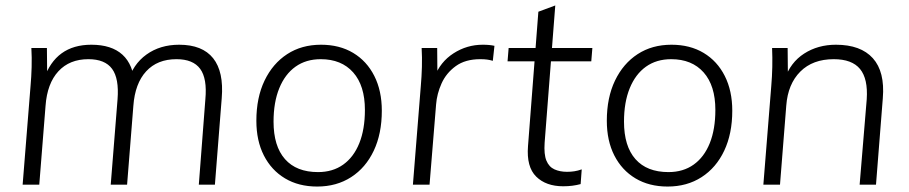

<svg xmlns="http://www.w3.org/2000/svg" viewBox="-20 -677 3333 704"><path d="M63 0 92 -362Q95 -395 96 -431Q97 -467 95 -501H152L153 -396L141 -387Q184 -513 315 -513Q389 -513 429 -476.5Q469 -440 474 -367L449 -377Q467 -441 517 -477Q567 -513 637 -513Q722 -513 761.5 -463.5Q801 -414 793 -317L768 0H709L733 -313Q740 -389 714 -424.5Q688 -460 627 -460Q557 -460 516 -415.5Q475 -371 469 -289L446 0H386L411 -313Q417 -389 391 -424.5Q365 -460 304 -460Q235 -460 194 -415.5Q153 -371 147 -289L124 0Z M1143 7Q1075 7 1025 -23Q975 -53 947.5 -107Q920 -161 920 -234Q920 -319 950 -381.5Q980 -444 1033 -478.5Q1086 -513 1157 -513Q1225 -513 1275 -483Q1325 -453 1352.5 -398.5Q1380 -344 1380 -271Q1380 -187 1350.5 -124.5Q1321 -62 1267.5 -27.5Q1214 7 1143 7ZM1146 -46Q1200 -46 1238.5 -73.5Q1277 -101 1297.5 -152Q1318 -203 1318 -274Q1318 -363 1275 -411.5Q1232 -460 1156 -460Q1102 -460 1063.5 -432.5Q1025 -405 1004 -353.5Q983 -302 983 -231Q983 -141 1025 -93.5Q1067 -46 1146 -46Z M1494 0 1523 -362Q1526 -396 1527 -431.5Q1528 -467 1526 -501H1583L1584 -381L1573 -394Q1594 -450 1643 -481.5Q1692 -513 1750 -513Q1763 -513 1773.5 -512Q1784 -511 1793 -509L1787 -454Q1777 -457 1766.5 -458.5Q1756 -460 1741 -460Q1686 -460 1651 -434.5Q1616 -409 1599 -371Q1582 -333 1579 -294L1555 0Z M1841 -452 1845 -501H2152L2148 -452ZM2113 -56 2109 -2Q2094 2 2078.5 4Q2063 6 2045 6Q1982 6 1946 -29.5Q1910 -65 1916 -141L1954 -634L2016 -657L1977 -154Q1974 -111 1983.5 -88Q1993 -65 2013 -56Q2033 -47 2059 -47Q2073 -47 2086 -49Q2099 -51 2113 -56Z M2428 7Q2360 7 2310 -23Q2260 -53 2232.5 -107Q2205 -161 2205 -234Q2205 -319 2235 -381.5Q2265 -444 2318 -478.5Q2371 -513 2442 -513Q2510 -513 2560 -483Q2610 -453 2637.5 -398.5Q2665 -344 2665 -271Q2665 -187 2635.5 -124.5Q2606 -62 2552.5 -27.5Q2499 7 2428 7ZM2431 -46Q2485 -46 2523.5 -73.5Q2562 -101 2582.5 -152Q2603 -203 2603 -274Q2603 -363 2560 -411.5Q2517 -460 2441 -460Q2387 -460 2348.5 -432.5Q2310 -405 2289 -353.5Q2268 -302 2268 -231Q2268 -141 2310 -93.5Q2352 -46 2431 -46Z M2779 0 2808 -362Q2814 -431 2811 -501H2868L2869 -396L2857 -386Q2878 -448 2928.5 -480.5Q2979 -513 3045 -513Q3136 -513 3180.5 -463.5Q3225 -414 3217 -317L3192 0H3132L3158 -313Q3163 -388 3133.5 -424Q3104 -460 3037 -460Q2960 -460 2914.5 -414.5Q2869 -369 2863 -290L2840 0Z"/></svg>

Font: Muli Light
Style: Italic
Weight: 300
Italic angle: -4.541°
Designer: Vernon Adams
Foundry: Vernon Adams
Version: Version 2.100; ttfautohint (v1.8.1.43-b0c9)